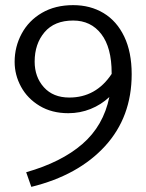

<svg xmlns="http://www.w3.org/2000/svg" viewBox="-20 -713 569 748"><path d="M493 -424Q493 -257 389 -143.5Q285 -30 102 15L82 -42Q219 -81 301 -152Q383 -223 406 -335Q374 -305 333 -288.5Q292 -272 246 -272Q182 -272 134.5 -300.5Q87 -329 62 -375Q37 -421 37 -472Q37 -531 64.5 -582Q92 -633 143.5 -663Q195 -693 265 -693Q332 -693 383.5 -662Q435 -631 464 -570.5Q493 -510 493 -424ZM415 -425V-428Q415 -528 374.5 -580.5Q334 -633 265 -633Q192 -633 153.5 -587.5Q115 -542 115 -473Q115 -413 151 -373Q187 -333 250 -333Q354 -333 415 -425Z"/></svg>

Font: Martel Sans Light
Style: Regular
Weight: 300
Designer: Dan Reynolds and Mathieu Réguer
Foundry: Dan Reynolds and Mathieu Réguer
Version: Version 1.002; ttfautohint (v1.1) -l 5 -r 5 -G 72 -x 0 -D la